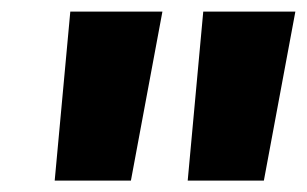

<svg xmlns="http://www.w3.org/2000/svg" viewBox="-20 -760 529 331"><path d="M260 -740 205.7 -448.7H74.3L101.2 -740ZM489.2 -740 434.9 -448.7H303.6L330.4 -740Z"/></svg>

Font: Pathway Extreme 8pt Thin
Style: Italic
Weight: 100
Italic angle: -8°
Designer: Eduardo Rodriguez Tunni
Foundry: Eduardo Rodriguez Tunni
Version: Version 1.000